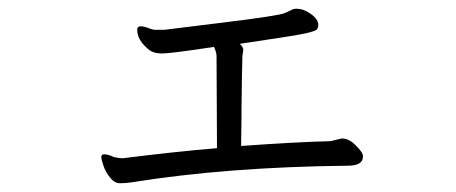

<svg xmlns="http://www.w3.org/2000/svg" viewBox="-20 -422 1040 438"><path d="M734 -100 759 -106H761Q776 -106 791.5 -90.5Q807 -75 808 -67V-65Q808 -44 774 -44Q497 -41 280 -6Q266 -4 253.5 -4Q241 -4 230.5 -17.5Q220 -31 215.5 -45.5Q211 -60 211 -62Q211 -70 217 -70Q227 -70 239 -64Q251 -61 260 -61Q379 -76 475 -84L474 -294Q474 -303 468 -315Q370 -300 349.5 -300Q329 -300 318 -310Q293 -331 293 -354Q293 -362 300.5 -362Q308 -362 317 -358.5Q326 -355 332 -354H355Q362 -355 488.5 -370.5Q615 -386 629 -392Q643 -398 646.5 -400Q650 -402 655 -402H658Q672 -402 688 -391Q704 -380 706 -368V-364Q706 -358 702.5 -354.5Q699 -351 677.5 -346Q656 -341 527 -322Q535 -315 535 -308L533 -294L532 -252L531 -180Q531 -147 530 -89Q654 -98 734 -100Z"/></svg>

Font: ToneOZ-Pinyin-WenKai-Regular
Style: Regular
Weight: 400
Designer: Fontworks Inc.
Foundry: ToneOZ
Version: Version 0.240331